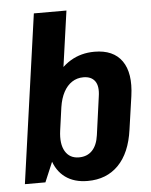

<svg xmlns="http://www.w3.org/2000/svg" viewBox="-53 -784 661 839"><g transform="rotate(-5 277.0 -365.0)"><path d="M298 10Q239 10 200 -18.5Q161 -47 145.5 -100.5Q130 -154 140 -227L152 -315Q163 -389 193.5 -441.5Q224 -494 270.5 -522Q317 -550 376 -550Q459 -550 496.5 -496.5Q534 -443 520 -343L499 -197Q485 -96 433 -43Q381 10 298 10ZM127 -740H270L192 -187L113 0H23ZM269 -96Q305 -96 327 -119Q349 -142 355 -186L378 -353Q385 -398 369 -420.5Q353 -443 318 -443Q290 -443 268 -428.5Q246 -414 231.5 -387Q217 -360 211 -321L197 -220Q189 -162 208.5 -129Q228 -96 269 -96Z"/></g></svg>

Font: Pathway Extreme Condensed
Style: Bold Italic
Weight: 700
Width: 3
Italic angle: -8°
Version: Version 1.001;gftools[0.9.26]